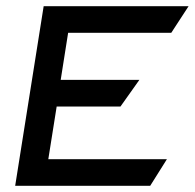

<svg xmlns="http://www.w3.org/2000/svg" viewBox="-20 -600 629 620"><path d="M29 0H465L519 -86H136L163 -256H369L430 -342H176L200 -494H533L589 -580H121Z"/></svg>

Font: Charger Pro
Style: ExBdExtObl
Weight: 400
Designer: Jasper
Foundry: Cannot Into Space Fonts
Version: Version 1.09